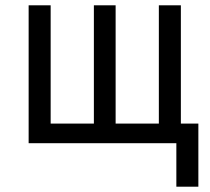

<svg xmlns="http://www.w3.org/2000/svg" viewBox="-20 -540 790 724"><path d="M728 164H645V0H88V-520H171V-74H334V-520H416V-74H579V-520H662V-74H728Z"/></svg>

Font: Zed Sans Extended
Style: Regular
Weight: 400
Width: 7
Designer: Belleve Invis
Foundry: Belleve Invis
Version: Version 1.0.0; ttfautohint (v1.8.4)